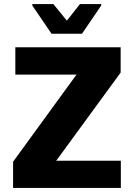

<svg xmlns="http://www.w3.org/2000/svg" viewBox="-20 -919 654 939"><path d="M44 0V-128L354 -554H55V-688H570V-564L255 -133H571V0ZM232 -754 138 -892V-899H241L307 -818L371 -899H475V-892L381 -754Z"/></svg>

Font: Saira
Style: Bold
Weight: 700
Designer: Hector Gatti with collaboration of the Omnibus-Type team
Foundry: Omnibus-Type
Version: Version 1.100; ttfautohint (v1.8.3)